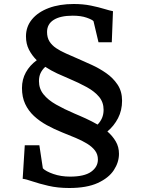

<svg xmlns="http://www.w3.org/2000/svg" viewBox="-20 -842 715 961"><path d="M177 -115 194.5 0.5Q209 15.5 247 28.8Q285 42 330.5 42Q402 42 436 17.8Q470 -6.5 470 -43.5Q470 -69.5 455.5 -88.5Q441 -107.5 416.2 -122.8Q391.5 -138 359.5 -151.5Q327.5 -165 292 -179Q251 -195.5 214.5 -215.5Q178 -235.5 150 -261.5Q122 -287.5 106 -321.8Q90 -356 90 -401.5Q90 -444.5 109.5 -479.8Q129 -515 164 -540.5Q140 -564 125 -593.2Q110 -622.5 110 -660Q110 -708.5 140 -745Q170 -781.5 224 -801.8Q278 -822 349 -822Q396 -822 435 -814Q474 -806 502.5 -797.2Q531 -788.5 545.5 -786L539.5 -630.5H473L448 -736Q442 -743.5 413.8 -753.5Q385.5 -763.5 344 -763.5Q282 -763.5 248.8 -742.5Q215.5 -721.5 215.5 -682Q215.5 -654 227.5 -634.8Q239.5 -615.5 261 -601Q282.5 -586.5 311 -574Q339.5 -561.5 371.5 -547.5Q401.5 -534.5 439.2 -517.2Q477 -500 511.2 -476.2Q545.5 -452.5 568.2 -418.8Q591 -385 591 -338Q591 -289.5 570.8 -250.5Q550.5 -211.5 517.5 -184Q543 -162 559.2 -134.5Q575.5 -107 575.5 -72Q575.5 -30 550 9.2Q524.5 48.5 469.5 73.8Q414.5 99 326.5 99Q269 99 222 88Q175 77 142.2 65.8Q109.5 54.5 93.5 53L104 -115ZM352 -274Q365.5 -268 380 -262Q394.5 -256 409.2 -249Q424 -242 439 -234.5Q454 -227 468.5 -218.5Q483 -233.5 490.8 -251.8Q498.5 -270 498.5 -292.5Q498.5 -330 476.2 -357Q454 -384 414.5 -405.8Q375 -427.5 323 -449.5Q310 -455.5 295.5 -461.5Q281 -467.5 266 -474.5Q251 -481.5 236 -489.8Q221 -498 206.5 -507.5Q191 -493 183 -476Q175 -459 175 -436Q175 -398 197.8 -369.8Q220.5 -341.5 260.5 -318.8Q300.5 -296 352 -274Z"/></svg>

Font: Merriweather 24pt SemiBold
Style: Regular
Weight: 600
Designer: Eben Sorkin
Foundry: Eben Sorkin
Version: Version 2.100